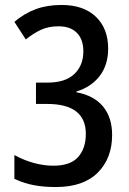

<svg xmlns="http://www.w3.org/2000/svg" viewBox="-20 -744 520 774"><path d="M416 -548Q416 -483 382.5 -438.5Q349 -394 288 -375V-372Q359 -359 395.5 -314.5Q432 -270 432 -200Q432 -106 374 -48Q316 10 205 10Q156 10 116.5 2.5Q77 -5 38 -23V-119Q76 -98 116.5 -87Q157 -76 195 -76Q264 -76 295 -111Q326 -146 326 -204Q326 -325 170 -325H125V-411H172Q243 -411 279.5 -445.5Q316 -480 316 -537Q316 -585 290 -611.5Q264 -638 216 -638Q176 -638 145.5 -624Q115 -610 84 -585L38 -656Q78 -690 124 -707Q170 -724 228 -724Q317 -724 366.5 -676.5Q416 -629 416 -548Z"/></svg>

Font: Noto Sans Arabic UI Cn Md
Style: Regular
Weight: 500
Width: 3
Designer: Monotype Design Team, Nadine Chahine and Nizar Qandah
Foundry: Monotype Imaging Inc.
Version: Version 2.010; ttfautohint (v1.8.4.7-5d5b)